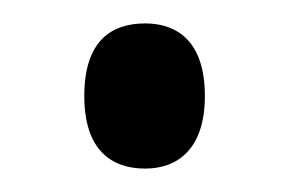

<svg xmlns="http://www.w3.org/2000/svg" viewBox="-20 -438 247 164"><path d="M104 -294C131 -294 155 -310 155 -356C155 -403 131 -418 104 -418C75 -418 52 -403 52 -356C52 -310 75 -294 104 -294Z"/></svg>

Font: Noto Serif Devanagari ExtraCondensed
Style: Regular
Weight: 400
Width: 2
Designer: Universal Thirst, Indian Type Foundry and the Monotype Design Team
Foundry: Monotype Imaging Inc.
Version: Version 2.004